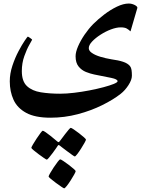

<svg xmlns="http://www.w3.org/2000/svg" viewBox="-20 -489 841 1074"><path d="M748.5 -445.3 710 -313.5Q699.2 -323.7 688.2 -329.8Q677.2 -335.9 654.8 -335.9Q631.3 -335.9 600.8 -324.5Q570.3 -313 542 -294.7Q513.7 -276.4 495.1 -256.6Q476.6 -236.8 476.6 -219.7Q476.6 -204.6 494.6 -192.4Q512.7 -180.2 541.7 -171.4Q570.8 -162.6 603.5 -157.2Q643.1 -151.9 668.7 -143.3Q694.3 -134.8 707 -119.6Q713.9 -110.8 715.8 -97.4Q717.8 -84 717.8 -65.4Q717.8 -42.5 698.5 -12.7Q679.2 17.1 654.8 36.1Q613.8 68.4 551.8 99.1Q489.7 129.9 415.3 149.7Q340.8 169.4 262.2 169.4Q176.3 169.4 126.5 142.3Q76.7 115.2 55.7 69.1Q34.7 22.9 34.7 -33.7Q34.7 -77.1 49.3 -121.3Q64 -165.5 83.5 -202.4Q103 -239.3 118.4 -261.7Q133.8 -284.2 135.3 -284.2Q137.7 -284.2 149.2 -276.1Q160.6 -268.1 159.7 -266.6Q158.7 -263.7 144.3 -238.8Q129.9 -213.9 116 -175Q102.1 -136.2 102.1 -91.3Q102.1 -34.2 130.9 -7.3Q159.7 19.5 208.3 27.3Q256.8 35.2 316.4 35.2Q352.1 35.2 395 30Q438 24.9 480.7 16.6Q523.4 8.3 559.1 -1.2Q594.7 -10.7 616.2 -19.5Q637.7 -28.3 637.7 -34.7Q637.7 -45.9 602.8 -53.2Q567.9 -60.5 507.3 -72.3Q485.4 -76.7 460.9 -86.4Q436.5 -96.2 419.7 -116.9Q402.8 -137.7 402.8 -174.3Q402.8 -197.8 416.7 -230Q430.7 -262.2 453.1 -295.2Q475.6 -328.1 501.5 -354.5Q528.8 -381.8 563.5 -408.2Q598.1 -434.6 634.3 -451.9Q670.4 -469.2 700.2 -469.2Q716.8 -469.2 732.7 -461.4Q748.5 -453.6 748.5 -445.3ZM403.3 468.3Q403.3 472.2 395 487.3Q386.7 502.4 375.2 520.3Q363.8 538.1 353.3 551.3Q342.8 564.5 338.9 564.5Q336.4 564.5 323 555.4Q309.6 546.4 293 534.2Q276.4 522 264.2 511.7Q252 501.5 252 498Q252 494.6 260.5 479.5Q269 464.4 281 446.5Q293 428.7 303.2 415.5Q313.5 402.3 316.4 402.3Q320.3 402.3 334 411.4Q347.7 420.4 363.8 432.6Q379.9 444.8 391.6 455.1Q403.3 465.3 403.3 468.3ZM460.9 292Q460.9 295.4 452.6 310.3Q444.3 325.2 433.1 342.8Q421.9 360.4 411.9 373.3Q401.9 386.2 398.4 386.2Q396 386.2 383.5 377.4Q371.1 368.7 355.5 356.9Q339.8 345.2 328.1 336.2Q316.4 327.1 315.4 326.2Q310.5 322.3 307.6 322.3Q305.2 322.3 301.8 328.1Q301.3 329.1 293.5 340.6Q285.6 352.1 274.7 366.7Q263.7 381.3 254.4 392.6Q245.1 403.8 241.2 403.8Q239.3 403.8 225.8 394.8Q212.4 385.7 196 373.5Q179.7 361.3 167.5 351.1Q155.3 340.8 155.3 337.9Q155.3 334.5 164.1 319.3Q172.9 304.2 184.6 286.4Q196.3 268.6 206.3 255.4Q216.3 242.2 218.8 242.2Q223.1 242.2 235.8 251Q248.5 259.8 262.9 271.2Q277.3 282.7 288.1 292Q298.8 301.3 299.8 301.8Q305.2 306.2 307.1 306.2Q310.5 306.2 315.4 299.3Q316.4 298.3 324.7 287.1Q333 275.9 343.8 261.7Q354.5 247.6 363.8 236.8Q373 226.1 375.5 226.1Q379.4 226.1 392.8 235.1Q406.2 244.1 422.1 256.3Q438 268.6 449.5 278.8Q460.9 289.1 460.9 292Z"/></svg>

Font: Scheherazade New
Style: Bold
Weight: 700
Designer: SIL International
Foundry: SIL International
Version: Version 4.000